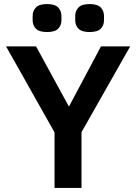

<svg xmlns="http://www.w3.org/2000/svg" viewBox="-20 -927 672 947"><path d="M249 0V-274L10 -698H158L319 -403H321L478 -698H622L382 -275V0ZM212 -769Q173 -769 157 -785.5Q141 -802 141 -827V-848Q141 -873 157 -890Q173 -907 212 -907Q251 -907 267 -890Q283 -873 283 -848V-827Q283 -802 267 -785.5Q251 -769 212 -769ZM422 -769Q383 -769 367 -785.5Q351 -802 351 -827V-848Q351 -873 367 -890Q383 -907 422 -907Q461 -907 477 -890Q493 -873 493 -848V-827Q493 -802 477 -785.5Q461 -769 422 -769Z"/></svg>

Font: IBM Plex Sans SmBld
Style: Regular
Weight: 600
Designer: Mike Abbink, Paul van der Laan, Pieter van Rosmalen
Foundry: Bold Monday
Version: Version 3.005